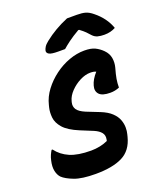

<svg xmlns="http://www.w3.org/2000/svg" viewBox="-170 -1054 1010 1185"><g transform="rotate(-20 335.0 -461.5)"><path d="M444 -720Q488 -720 514 -707.5Q540 -695 562 -673Q587 -648 592 -617Q597 -586 589 -556Q577 -514 572.5 -487.5Q568 -461 568 -432Q540 -420 508 -420Q455 -420 435.5 -441.5Q416 -463 426 -497Q436 -534 470 -572Q457 -579 432 -579Q400 -579 364.5 -561Q329 -543 301 -514Q273 -485 265 -453L263 -445Q257 -420 270 -400Q283 -380 323 -363L409 -329Q454 -311 479 -287Q504 -263 513.5 -237Q523 -211 523 -186.5Q523 -162 518 -144L514 -128Q493 -45 428 -12.5Q363 20 252 20Q162 20 112.5 1Q63 -18 40 -40Q24 -57 18 -85.5Q12 -114 21 -152Q25 -171 32 -186.5Q39 -202 46 -213H52Q84 -170 136 -147.5Q188 -125 275 -125Q304 -125 333 -131Q362 -137 385 -148L387 -158Q392 -184 377.5 -202Q363 -220 333 -233L250 -267Q180 -296 150.5 -330Q121 -364 117.5 -399Q114 -434 121 -463L125 -479Q137 -529 170 -572.5Q203 -616 248 -649.5Q293 -683 344 -701.5Q395 -720 444 -720ZM413 -943H477Q512 -943 534 -936.5Q556 -930 580 -910Q645 -858 670 -787Q638 -769 596 -769Q571 -769 552.5 -774Q534 -779 520 -794Q508 -808 495 -821Q482 -834 459 -851H453Q410 -826 382.5 -805.5Q355 -785 337 -769H292Q248 -769 233 -777.5Q218 -786 220 -800Q222 -811 230 -824Q238 -837 257 -852Q326 -907 413 -943Z"/></g></svg>

Font: Recursive Sn Csl St XBd
Style: Italic
Weight: 800
Italic angle: -15°
Version: Version 1.079;hotconv 1.0.112;makeotfexe 2.5.65598; ttfautoh